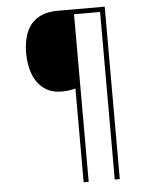

<svg xmlns="http://www.w3.org/2000/svg" viewBox="-59 -809 773 984"><g transform="rotate(-5 327.5 -316.5)"><path d="M517 127H491V-735H357V127H331V-355Q315 -351 298.5 -348.5Q282 -346 260 -346Q205 -346 168 -374Q131 -402 113 -450Q95 -498 95 -557Q95 -621 114.5 -666.5Q134 -712 174 -736Q214 -760 275 -760H517Z"/></g></svg>

Font: Noto Sans Hebrew Thin
Style: Regular
Weight: 250
Designer: Monotype Design Team
Foundry: Monotype Imaging Inc.
Version: Version 2.003